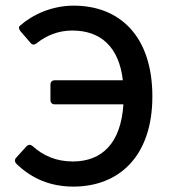

<svg xmlns="http://www.w3.org/2000/svg" viewBox="-20 -655 614 686"><path d="M243.2 -634.8C165 -634.8 95.7 -602.5 51.8 -563.5C45.9 -558.6 46.9 -551.8 52.7 -543.9L88.9 -502C94.7 -494.1 102.5 -494.1 110.4 -500C145.5 -528.3 188.5 -545.9 238.3 -545.9C340.8 -545.9 405.3 -486.3 418.9 -368.2H175.8C166 -368.2 160.2 -362.3 160.2 -352.5V-297.9C160.2 -288.1 166 -282.2 175.8 -282.2H420.9C412.1 -143.6 344.7 -78.1 240.2 -78.1C180.7 -78.1 134.8 -98.6 96.7 -132.8C88.9 -139.6 81.1 -138.7 74.2 -131.8L38.1 -91.8C31.2 -85 32.2 -76.2 39.1 -69.3C93.8 -16.6 160.2 11.7 242.2 11.7C403.3 11.7 524.4 -94.7 524.4 -310.5C524.4 -525.4 408.2 -634.8 243.2 -634.8Z"/></svg>

Font: Ed Sans Neue Medium
Style: Regular
Weight: 500
Designer: Stephen Hutchings
Version: Version 1.004;PS 001.004;hotconv 1.0.88;makeotf.lib2.5.64775